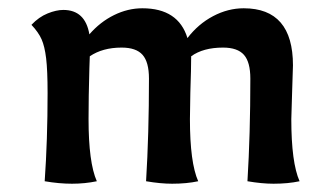

<svg xmlns="http://www.w3.org/2000/svg" viewBox="-20 -438 799 464"><path d="M88 0Q95 -100 95 -213Q95 -268 91.5 -297Q88 -326 80.5 -343Q73 -360 56 -378Q74 -397 95 -405.5Q116 -414 133 -414Q186 -414 196 -355Q222 -385 255.5 -401.5Q289 -418 324 -418Q411 -418 433 -346Q459 -380 495 -399Q531 -418 569 -418Q688 -418 688 -280L686 -217L684 -150Q684 -45 704 0Q676 6 641 6Q613 6 578 0Q585 -114 585 -248Q585 -288 569.5 -305.5Q554 -323 519 -323Q471 -323 442 -302Q442 -274 440 -214L439 -150Q439 -45 459 0Q431 6 396 6Q368 6 333 0Q340 -114 340 -248Q340 -288 324.5 -305.5Q309 -323 274 -323Q228 -323 197 -302L196 -273Q194 -203 194 -150Q194 -45 214 0Q185 6 154 6Q123 6 88 0Z"/></svg>

Font: Mirza Medium
Style: Regular
Weight: 500
Designer: Arabic design by Kourosh Beigpour, Latin design by Eduardo Tunni, engineering by Lasse Fister
Version: Version 1.0010g